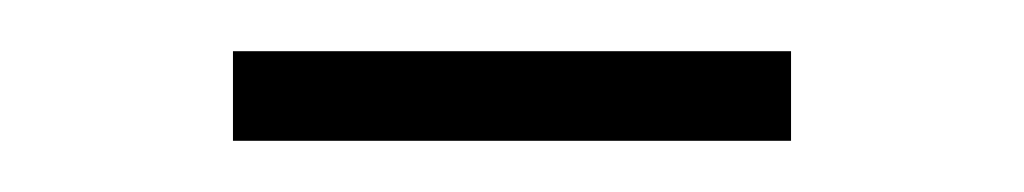

<svg xmlns="http://www.w3.org/2000/svg" viewBox="-20 -342 400 75"><path d="M71 -287V-322H289V-287Z"/></svg>

Font: IBM Plex Sans Cond ExtLt
Style: Regular
Weight: 200
Width: 3
Designer: Mike Abbink, Paul van der Laan, Pieter van Rosmalen
Foundry: Bold Monday
Version: Version 1.3